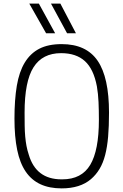

<svg xmlns="http://www.w3.org/2000/svg" viewBox="-20 -1033 683 1062"><path d="M321 9Q253 9 203.5 -14Q154 -37 122 -84Q90 -131 75 -204Q60 -277 60 -377Q60 -481 73 -558.5Q86 -636 117 -687Q148 -738 197.5 -763.5Q247 -789 321 -789Q457 -789 520 -697Q583 -605 583 -410Q583 -334 578 -276.5Q573 -219 561.5 -175Q550 -131 530.5 -98.5Q511 -66 483 -42Q423 9 321 9ZM325 -41Q431 -41 479 -121Q527 -201 527 -370Q527 -423 525 -468.5Q523 -514 516 -555Q498 -651 449.5 -695Q401 -739 318 -739Q215 -739 165.5 -661Q116 -583 116 -410Q116 -370 116.5 -337.5Q117 -305 119.5 -277.5Q122 -250 126.5 -226Q131 -202 139 -178Q179 -41 320 -41ZM235 -849 142 -1013H195L285 -849ZM351 -849 262 -1013H314L400 -849Z"/></svg>

Font: Tanohe Sans Light
Style: Regular
Weight: 300
Designer: Village Type and Design LLC & Cristiano Sobral
Foundry: Cooper Hewitt Smithsonian Design Museum
Version: Version 1.00;September 29, 2021;FontCreator 13.0.0.2655 64-b